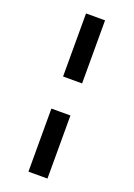

<svg xmlns="http://www.w3.org/2000/svg" viewBox="-168 -823 712 1024"><g transform="rotate(20 188.0 -311.0)"><path d="M134 -402V-760H242V-402ZM134 138V-220H242V138Z"/></g></svg>

Font: IBM Plex Sans SmBld
Style: Regular
Weight: 600
Designer: Mike Abbink, Paul van der Laan, Pieter van Rosmalen
Foundry: Bold Monday
Version: Version 3.005